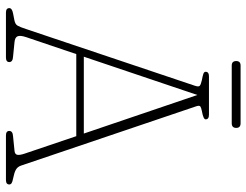

<svg xmlns="http://www.w3.org/2000/svg" viewBox="-114 -736 849 662"><g transform="rotate(90 311.0 -404.5)"><path d="M193.5 -11.5Q193.5 0 177.5 0H23Q7.5 0 7.5 -11.5Q7.5 -21 25.5 -24.5L48.5 -29Q63 -31.5 68 -40.2Q73 -49 79.5 -69L275 -651Q279.5 -664 275.5 -668Q271.5 -672 256 -675.5Q242 -678 234.5 -680.5Q227 -683 227 -688.5Q227 -700 243 -700H375Q391 -700 391 -688.5Q391 -680.5 362 -675.5Q350 -673 346.2 -670Q342.5 -667 346 -656L550.5 -52Q554.5 -40 564.8 -34.2Q575 -28.5 593.5 -25Q606.5 -22.5 611 -19.5Q615.5 -16.5 615.5 -11.5Q615.5 0 600 0H446.5Q431 0 431 -11.5Q431 -23.5 449.5 -24.5L499 -29.5Q511.5 -30.5 513.2 -39Q515 -47.5 509 -65L449 -242.5H166L107.5 -69.5Q101 -50 104.5 -40.5Q108 -31 125 -29.5L175 -24.5Q193.5 -23.5 193.5 -11.5ZM175 -268.5H440L307 -660ZM190 -794Q190 -809 205.5 -809H404.5Q420.5 -809 420.5 -794Q420.5 -778.5 404.5 -778.5H205.5Q190 -778.5 190 -794Z"/></g></svg>

Font: Fraunces 72pt SuperSoft Thin
Style: Regular
Weight: 100
Version: Version 1.000;[b76b70a41]